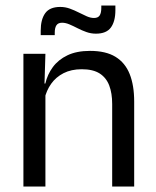

<svg xmlns="http://www.w3.org/2000/svg" viewBox="-20 -686 573 706"><path d="M392.5 0V-303.7Q392.5 -343 381.7 -371.5Q371 -399.9 346.7 -415.7Q322.3 -431.4 280.6 -431.4Q242.1 -431.4 213.8 -417Q185.5 -402.5 168 -377.8Q150.5 -353 143.5 -321.5L129 -378.9H146.7Q154.3 -412.1 174.3 -439.3Q194.3 -466.5 228.1 -482.7Q261.9 -498.9 311 -498.9Q369.2 -498.9 404.7 -477.1Q440.3 -455.2 456.8 -413.8Q473.4 -372.3 473.4 -312.6V0ZM66.1 0V-488.2H147L143.4 -371.1L147 -366.3V0ZM332.7 -562.2Q314.6 -562.2 297.7 -568.2Q280.8 -574.2 265.1 -582.3Q249.4 -590.4 235.2 -596.4Q221 -602.4 208.3 -602.4Q193.8 -602.4 187.6 -593.2Q181.3 -584.1 181.3 -565.4V-556.9H129.7V-573.3Q129.7 -614.4 146.2 -637.4Q162.7 -660.5 201.6 -660.5Q220 -660.5 236.9 -654.3Q253.8 -648.1 269.3 -640.2Q284.8 -632.3 298.9 -626.1Q313 -619.9 325.6 -619.9Q340.5 -619.9 346.5 -629.2Q352.5 -638.5 352.5 -657.3V-665.7H404.3V-648.8Q404.3 -607.4 387.7 -584.8Q371.2 -562.2 332.7 -562.2Z"/></svg>

Font: Anek Gurmukhi Medium
Style: Regular
Weight: 500
Designer: Sarang Kulkarni (Gurmukhi), Yesha Goshar (Latin)
Foundry: Ek Type
Version: Version 1.003